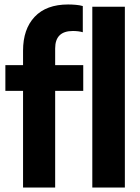

<svg xmlns="http://www.w3.org/2000/svg" viewBox="-20 -838 627 858"><path d="M83 0V-432H4V-547H83V-611.5Q83 -708 135 -763Q187 -818 284.5 -818Q300.5 -818 318.2 -816.5Q336 -815 350 -811V-694Q330.5 -699.5 305.5 -699.5Q226.5 -699.5 226.5 -621.5V-547H352V-432H226.5V0ZM392.5 0V-808H538V0Z"/></svg>

Font: Encode Sans Cnd
Style: Bold
Weight: 700
Width: 3
Designer: Multiple Designers
Foundry: Impallari Type
Version: Version 3.002; ttfautohint (v1.8.3) -l 8 -r 50 -G 200 -x 14 